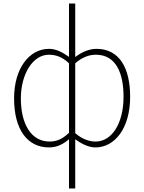

<svg xmlns="http://www.w3.org/2000/svg" viewBox="-20 -814 810 1077"><path d="M59 -262C59 -84 136 13 255 13C301 13 337 -7 367 -33V243H402V-33C441 -4 481 13 515 13C622 13 710 -92 710 -271C710 -434 649 -540 521 -540C481 -540 438 -522 402 -494V-794H367V-495C331 -520 296 -540 255 -540C145 -540 59 -432 59 -262ZM402 -67V-459C444 -496 484 -507 518 -507C630 -507 673 -405 673 -271C673 -124 609 -20 516 -20C487 -20 444 -30 402 -67ZM254 -507C293 -507 329 -495 367 -459V-69C328 -32 296 -20 258 -20C155 -20 97 -118 97 -262C97 -397 163 -507 254 -507Z"/></svg>

Font: Kinto Sans Thin
Style: Regular
Weight: 100
Designer: Authors: Ryoko NISHIZUKA  (kana & ideographs); Paul D. Hunt (Latin, Greek & Cyrillic); Wenlong ZHANG  (bopomofo); Sandol
Foundry: Adobe Systems Incorporated, ookami Inc.
Version: Version 0.001